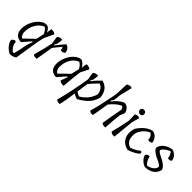

<svg xmlns="http://www.w3.org/2000/svg" viewBox="106 -1930 3318 3318"><g transform="rotate(45 1764.5 -271.5)"><path d="M321 -163 190 -13Q113 -14 72 -58Q31 -102 30 -180.5Q29 -259 66 -344.5Q103 -430 165 -485Q227 -540 288 -540Q349 -540 391 -446Q394 -512 407 -546Q478 -546 501 -514L418 -336Q395 -243 376 -123Q357 -3 342 95Q327 193 321 229Q307 246 268.5 258.5Q230 271 198 270Q129 236 88.5 183.5Q48 131 41 81Q59 54 81 44Q103 34 122 46Q130 145 214 210Q228 211 241 203Q269 107 295 -50L332 -154ZM106 -181Q106 -105 162 -72Q253 -162 338 -242L372 -389Q350 -435 331.5 -456.5Q313 -478 292 -492Q206 -457 156 -371.5Q106 -286 106 -181Z M626 -388 638 -380Q693 -452 769 -540Q810 -534 836 -500.5Q862 -467 862 -422Q811 -384 772 -405Q775 -451 753 -460Q704 -404 638 -318Q611 -140 584 0Q519 6 499 -24Q559 -231 586 -372L566 -515Q588 -537 610 -544Q632 -551 664 -546Q669 -522 653 -437Z M1177 -163 1046 -13Q969 -14 928 -58Q887 -102 886 -180.5Q885 -259 922 -344.5Q959 -430 1021 -485Q1083 -540 1147 -540Q1206 -514 1246 -443L1247 -446Q1250 -512 1263 -546Q1334 -546 1358 -514L1283 -367Q1265 -251 1245 0Q1177 8 1143 -29L1188 -154ZM962 -181Q962 -105 1018 -72Q1109 -162 1194 -242L1228 -389Q1212 -423 1194 -444Q1176 -465 1143 -487Q1058 -452 1010 -369.5Q962 -287 962 -181Z M1504 -388 1514 -381Q1573 -461 1658 -540Q1747 -512 1787.5 -455Q1828 -398 1838 -309Q1816 -211 1751 -137.5Q1686 -64 1570 0Q1520 -11 1475 -43Q1452 136 1421 269Q1357 275 1335 245Q1412 -51 1464 -372L1443 -515Q1485 -554 1542 -546Q1547 -522 1531 -437ZM1564 -58Q1719 -149 1766 -311Q1756 -430 1658 -469Q1568 -383 1513 -310Q1502 -240 1484 -104Q1515 -73 1564 -58Z M2001 -397 2012 -383Q2096 -498 2200 -540Q2254 -535 2287 -498Q2320 -461 2328 -417L2292 -328Q2273 -177 2264 0Q2202 7 2175 -25Q2201 -192 2243 -413Q2238 -454 2201 -469Q2104 -427 2012 -309Q1986 -142 1959 0Q1894 6 1874 -24Q1929 -212 1989 -540L2000 -787Q2036 -808 2057 -812Q2078 -816 2105 -804L2049 -573L2035 -442Z M2468 -368 2465 -524Q2510 -543 2531 -540Q2552 -537 2563 -524L2526 -394Q2509 -249 2486 0Q2413 7 2391 -31Q2424 -144 2468 -368ZM2577.5 -638.5Q2579 -616 2564 -600.5Q2549 -585 2526 -585Q2503 -585 2487 -600.5Q2471 -616 2469.5 -638.5Q2468 -661 2483.5 -676Q2499 -691 2522 -691Q2545 -691 2560.5 -676Q2576 -661 2577.5 -638.5Z M2888 -540Q2944 -531 2982 -486Q3020 -441 3024 -388Q3005 -372 2980 -368Q2955 -364 2939 -374Q2937 -417 2924.5 -440.5Q2912 -464 2883 -487L2865 -485Q2795 -451 2747.5 -385.5Q2700 -320 2698 -264Q2693 -184 2717.5 -135Q2742 -86 2813 -57Q2860 -73 2907.5 -98.5Q2955 -124 2979 -149Q3000 -150 3006 -139.5Q3012 -129 3010 -108Q2981 -76 2916.5 -42Q2852 -8 2803 0Q2705 -25 2660 -92.5Q2615 -160 2620 -247Q2623 -297 2639 -342Q2681 -411 2745.5 -467Q2810 -523 2888 -540Z M3397 -171Q3397 -202 3275 -254Q3229 -274 3185.5 -306.5Q3142 -339 3132 -375Q3144 -447 3212 -497Q3280 -547 3364 -553Q3412 -532 3442.5 -500.5Q3473 -469 3484 -414Q3481 -398 3460.5 -390.5Q3440 -383 3404 -390Q3401 -450 3357 -507Q3304 -492 3257.5 -454Q3211 -416 3211 -390Q3211 -362 3331 -307Q3377 -286 3420.5 -249.5Q3464 -213 3474 -172Q3457 -94 3394.5 -49Q3332 -4 3233 0Q3178 -16 3134.5 -61Q3091 -106 3084 -150Q3102 -177 3118.5 -185.5Q3135 -194 3160 -189Q3178 -95 3241 -44Q3315 -59 3356 -96Q3397 -133 3397 -171Z"/></g></svg>

Font: Tillana
Style: Regular
Weight: 400
Designer: Lipi Raval (Devanagari, Latin), Jonny Pinhorn (Latin)
Foundry: Indian Type Foundry
Version: Version 2.002;PS 1.0;hotconv 1.0.79;makeotf.lib2.5.61930; tt